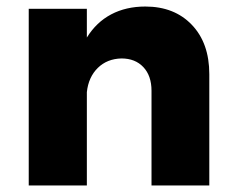

<svg xmlns="http://www.w3.org/2000/svg" viewBox="-20 -568 714 588"><path d="M621 -341V0H444V-290Q444 -336 419 -362.5Q394 -389 352 -389Q308 -388 279.5 -360Q251 -332 246 -286V0H68V-541H246V-453Q275 -500 320.5 -524Q366 -548 425 -548Q514 -548 567.5 -492Q621 -436 621 -341Z"/></svg>

Font: Montserrat arm2
Style: Bold
Weight: 700
Designer: Julieta Ulanovsky
Foundry: Julieta Ulanovsky
Version: Version 6.000